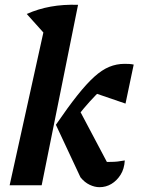

<svg xmlns="http://www.w3.org/2000/svg" viewBox="-20 -769 589 797"><path d="M20 0 177 -711 304 -749 153 0ZM314 -33 212 -251 305 -321 449 -49 391 -95Q402 -96 412 -96.5Q422 -97 440 -97Q454 -97 468 -98.5Q482 -100 498 -103Q496 -68 480.5 -43.5Q465 -19 442.5 -5.5Q420 8 393 8Q373 8 352 -2Q331 -12 314 -33ZM212 -251Q262 -324 300.5 -372.5Q339 -421 371 -450Q403 -479 433.5 -491.5Q464 -504 497 -504Q508 -504 516.5 -503.5Q525 -503 535 -501L501 -339L352 -390L428 -420Q402 -399 377.5 -374Q353 -349 326.5 -317.5Q300 -286 268 -243ZM170 -623 91 -711Q138 -732 190.5 -741.5Q243 -751 304 -749Z"/></svg>

Font: Piazzolla Thin ExtraBold
Style: Italic
Weight: 800
Italic angle: -11.3°
Version: Version 2.005